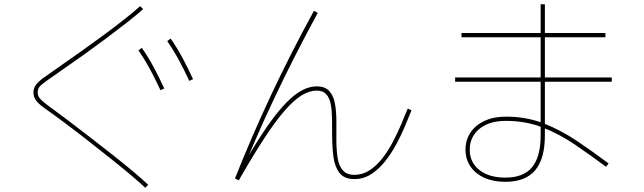

<svg xmlns="http://www.w3.org/2000/svg" viewBox="-20 -820 3040 907"><path d="M680 53 666 67Q641 43 599.5 8Q558 -27 506.5 -68Q455 -109 399.5 -152.5Q344 -196 290 -236.5Q236 -277 189 -310Q161 -330 149.5 -346.5Q138 -363 138 -383Q138 -403 150 -419.5Q162 -436 192 -457Q224 -480 269.5 -511.5Q315 -543 367 -580Q419 -617 470.5 -655Q522 -693 566.5 -728Q611 -763 642 -791L656 -777Q625 -749 579.5 -713.5Q534 -678 482.5 -639.5Q431 -601 379.5 -564Q328 -527 282 -495.5Q236 -464 204 -441Q177 -422 167.5 -411Q158 -400 158 -383Q158 -368 167 -356.5Q176 -345 201 -326Q247 -292 301 -251.5Q355 -211 411 -167.5Q467 -124 519 -83Q571 -42 613 -6.5Q655 29 680 53ZM874 -438Q852 -486 826.5 -533.5Q801 -581 770 -626L786 -638Q818 -592 844 -543Q870 -494 892 -446ZM738 -394Q716 -442 690.5 -489.5Q665 -537 634 -582L650 -594Q682 -548 708 -499Q734 -450 756 -402Z M1906 -307 1924 -299Q1911 -266 1893 -223.5Q1875 -181 1851.5 -137.5Q1828 -94 1798.5 -57Q1769 -20 1733 3Q1697 26 1654 26Q1606 26 1583.5 -3.5Q1561 -33 1555 -80.5Q1549 -128 1549 -180Q1549 -221 1548.5 -259Q1548 -297 1542.5 -327Q1537 -357 1521.5 -374.5Q1506 -392 1476 -392Q1442 -392 1405 -369.5Q1368 -347 1324.5 -297Q1281 -247 1228 -166Q1175 -85 1108 32L1090 23Q1166 -169 1258.5 -366.5Q1351 -564 1463 -769L1481 -759Q1370 -555 1277 -358.5Q1184 -162 1108 30L1092 22Q1138 -59 1179.5 -126.5Q1221 -194 1259.5 -247Q1298 -300 1334.5 -337Q1371 -374 1406 -393Q1441 -412 1476 -412Q1516 -412 1536 -389.5Q1556 -367 1562.5 -329.5Q1569 -292 1569 -247.5Q1569 -203 1569 -158.5Q1569 -114 1574.5 -76.5Q1580 -39 1598.5 -16.5Q1617 6 1654 6Q1693 6 1726 -15.5Q1759 -37 1786.5 -72.5Q1814 -108 1836 -150Q1858 -192 1875.5 -233Q1893 -274 1906 -307Z M2855 -48 2843 -32Q2768 -88 2695 -137.5Q2622 -187 2543 -218Q2464 -249 2370 -249Q2290 -249 2244.5 -211Q2199 -173 2199 -113Q2199 -53 2244.5 -17Q2290 19 2367 19Q2453 19 2493.5 -30Q2534 -79 2534 -181V-800H2554V-181Q2554 -70 2508 -15.5Q2462 39 2367 39Q2311 39 2268.5 20Q2226 1 2202.5 -33.5Q2179 -68 2179 -113Q2179 -159 2202.5 -194Q2226 -229 2269 -249Q2312 -269 2370 -269Q2467 -269 2548.5 -237Q2630 -205 2705 -154.5Q2780 -104 2855 -48ZM2840 -664V-644H2160V-664ZM2870 -454V-434H2130V-454Z"/></svg>

Font: Murecho Thin
Style: Regular
Weight: 100
Designer: Neil Summerour
Foundry: Positype
Version: Version 1.010